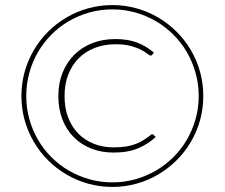

<svg xmlns="http://www.w3.org/2000/svg" viewBox="-20 -730 886 757"><path d="M577.5 -200.5Q580 -201 581.2 -200.8Q582.5 -200.5 583.5 -200L594 -190Q564.5 -162.5 525 -145.5Q485.5 -128.5 427.5 -128.5Q380 -128.5 340 -144.2Q300 -160 271 -189Q242 -218 226 -259.2Q210 -300.5 210 -351.5Q210 -401.5 226.5 -442.8Q243 -484 272.5 -513.8Q302 -543.5 343.5 -559.8Q385 -576 434.5 -576Q460.5 -576 481.5 -572.5Q502.5 -569 520.5 -562.2Q538.5 -555.5 554.5 -545.8Q570.5 -536 586.5 -523L580.5 -514.5Q578.5 -511 573.5 -511Q569.5 -511 561.2 -518Q553 -525 537.2 -533.2Q521.5 -541.5 496.8 -548.5Q472 -555.5 435.5 -555.5Q391 -555.5 354 -541.2Q317 -527 290.5 -500.5Q264 -474 249.2 -436.2Q234.5 -398.5 234.5 -351.5Q234.5 -303.5 249 -266Q263.5 -228.5 289.5 -202.5Q315.5 -176.5 350.8 -162.8Q386 -149 428 -149Q456 -149 477.5 -152.5Q499 -156 516.2 -162.8Q533.5 -169.5 548 -179Q562.5 -188.5 577.5 -200.5ZM64.5 -351.5Q64.5 -401 77.2 -446.8Q90 -492.5 113.5 -532.5Q137 -572.5 169.5 -605Q202 -637.5 242 -661Q282 -684.5 327.8 -697.2Q373.5 -710 423 -710Q472.5 -710 518.2 -697.2Q564 -684.5 603.8 -661Q643.5 -637.5 676.2 -605Q709 -572.5 732.5 -532.5Q756 -492.5 768.8 -446.8Q781.5 -401 781.5 -351.5Q781.5 -302 768.8 -256.2Q756 -210.5 732.5 -170.5Q709 -130.5 676.2 -98Q643.5 -65.5 603.8 -42Q564 -18.5 518.2 -5.8Q472.5 7 423 7Q373.5 7 327.8 -5.8Q282 -18.5 242 -42Q202 -65.5 169.5 -98Q137 -130.5 113.5 -170.5Q90 -210.5 77.2 -256.2Q64.5 -302 64.5 -351.5ZM83.5 -351.5Q83.5 -304.5 95.5 -261Q107.5 -217.5 129.5 -179.5Q151.5 -141.5 182.5 -110.5Q213.5 -79.5 251.2 -57.5Q289 -35.5 332.5 -23.2Q376 -11 423 -11Q470 -11 513.5 -23.2Q557 -35.5 594.8 -57.5Q632.5 -79.5 663.8 -110.5Q695 -141.5 717 -179.5Q739 -217.5 751.2 -261Q763.5 -304.5 763.5 -351.5Q763.5 -398.5 751.2 -442.2Q739 -486 717 -524Q695 -562 663.8 -593.2Q632.5 -624.5 594.8 -646.5Q557 -668.5 513.5 -680.8Q470 -693 423 -693Q376 -693 332.5 -680.8Q289 -668.5 251.2 -646.5Q213.5 -624.5 182.5 -593.2Q151.5 -562 129.5 -524Q107.5 -486 95.5 -442.2Q83.5 -398.5 83.5 -351.5Z"/></svg>

Font: Lato Thin
Style: Regular
Weight: 200
Designer: Lukasz Dziedzic
Foundry: tyPoland Lukasz Dziedzic
Version: Version 2.007; 2014-02-27